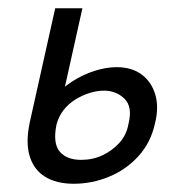

<svg xmlns="http://www.w3.org/2000/svg" viewBox="-20 -436 437 466"><path d="M159 10Q117 10 89.5 -7Q62 -24 52 -57Q42 -90 52 -138L114 -416H180L117 -133Q108 -88 125 -68Q142 -48 177 -48Q205 -48 228.5 -59Q252 -70 269.5 -89Q287 -108 292 -136Q302 -177 282 -196.5Q262 -216 232 -216Q216 -216 198 -210.5Q180 -205 163 -194.5Q146 -184 134 -168.5Q122 -153 117 -133H74Q85 -167 106 -193.5Q127 -220 154 -237.5Q181 -255 209.5 -264Q238 -273 263 -273Q300 -273 324 -255Q348 -237 357 -206Q366 -175 356 -136Q346 -90 316 -57Q286 -24 244.5 -7Q203 10 159 10Z"/></svg>

Font: Ysabeau Office Medium
Style: Italic
Weight: 500
Italic angle: -12°
Designer: Christian Thalmann (Catharsis Fonts)
Version: Version 2.001;gftools[0.9.30]; featfreeze: tnum,lnum,ss02